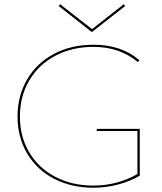

<svg xmlns="http://www.w3.org/2000/svg" viewBox="-20 -872 759 897"><path d="M409 -722 254 -844 261 -852 410 -736 558 -852 565 -844ZM633 -270V-51Q586 -24 530 -9.5Q474 5 416 5Q314 5 233.5 -36.5Q153 -78 107.5 -154Q62 -230 62 -328Q62 -424 106.5 -500.5Q151 -577 231.5 -620Q312 -663 417 -663Q547 -663 631 -591L624 -582Q539 -653 417 -653Q316 -653 237.5 -611Q159 -569 116 -495Q73 -421 73 -328Q73 -233 117 -159.5Q161 -86 239 -45.5Q317 -5 416 -5Q528 -5 622 -59V-260H432V-270Z"/></svg>

Font: Ysabeau SC Hairline
Style: Regular
Weight: 100
Designer: Christian Thalmann (Catharsis Fonts)
Version: Version 0.003